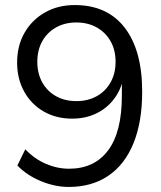

<svg xmlns="http://www.w3.org/2000/svg" viewBox="-20 -734 640 763"><path d="M253.4 8.9Q198 8.9 142 -14.4Q86 -37.8 49.1 -76.4L80.5 -140.6Q118 -101.8 162.9 -82.7Q207.7 -63.5 254.4 -63.5Q355 -63.5 409.7 -136.5Q464.3 -209.4 464.3 -353.7V-447.3H473.7Q467.7 -390.9 439.2 -349.1Q410.6 -307.4 366.4 -285Q322.1 -262.5 266.8 -262.5Q203.2 -262.5 153.6 -291Q104.1 -319.5 76 -370.2Q48 -420.9 48 -485.4Q48 -552.2 77.5 -603.7Q106.9 -655.1 158.6 -684.5Q210.2 -713.9 277.1 -713.9Q406.3 -713.9 475.7 -623.8Q545 -533.6 545 -369.8Q545 -248.7 510.1 -163.9Q475.2 -79.1 409.9 -35.1Q344.6 8.9 253.4 8.9ZM283.5 -332.2Q329.5 -332.2 364.7 -351.9Q399.9 -371.6 419.6 -407Q439.3 -442.3 439.3 -488.2Q439.3 -534.7 419.6 -569.8Q399.9 -604.9 364.7 -624.8Q329.5 -644.7 283.5 -644.7Q237.5 -644.7 202.4 -624.8Q167.2 -604.9 147.7 -569.8Q128.3 -534.7 128.3 -488.2Q128.3 -442.3 147.7 -407Q167.2 -371.6 202.4 -351.9Q237.5 -332.2 283.5 -332.2Z"/></svg>

Font: Mulish ExtraLight
Style: Regular
Weight: 200
Designer: Vernon Adams
Foundry: Vernon Adams
Version: Version 3.603